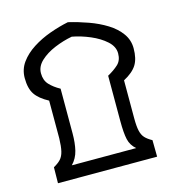

<svg xmlns="http://www.w3.org/2000/svg" viewBox="-107 -805 820 896"><g transform="rotate(-15 303.5 -357.0)"><path d="M63 0 64 -77Q86 -89 98.5 -102.5Q111 -116 116.5 -139Q122 -162 123 -201V-383Q78 -407 59 -435.5Q40 -464 40 -514Q40 -556 64 -589Q88 -622 127 -647Q166 -672 212 -688.5Q258 -705 302 -714Q349 -703 396.5 -686Q444 -669 482.5 -645Q521 -621 544 -589Q567 -557 567 -517Q567 -467 548.5 -437.5Q530 -408 485 -384V-201Q485 -162 490 -140Q495 -118 507 -105Q519 -92 541 -80L542 0ZM147 -64H458Q433 -85 426 -116Q419 -147 419 -206V-424Q450 -441 470.5 -460Q491 -479 491 -513Q491 -546 461.5 -572.5Q432 -599 388.5 -617.5Q345 -636 302 -644Q259 -636 217 -618.5Q175 -601 147 -575Q119 -549 119 -516Q119 -482 138.5 -461Q158 -440 189 -423V-207Q189 -161 180.5 -125.5Q172 -90 147 -64Z"/></g></svg>

Font: Noto Sans Arabic UI SmCn SmBd
Style: Regular
Weight: 600
Width: 4
Designer: Monotype Design Team, Nadine Chahine and Nizar Qandah
Foundry: Monotype Imaging Inc.
Version: Version 2.010; ttfautohint (v1.8.4.7-5d5b)